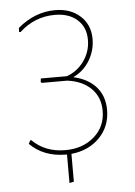

<svg xmlns="http://www.w3.org/2000/svg" viewBox="-55 -683 603 859"><g transform="rotate(-5 247.0 -253.0)"><path d="M218 7Q118 7 56 -55L63 -70L68 -71Q126 -13 217 -13Q295 -13 346.5 -58Q398 -103 398 -174Q398 -235 359 -274Q320 -313 252 -322H138L133 -326L135 -342H252Q300 -359 330 -401.5Q360 -444 360 -496Q360 -553 322.5 -586.5Q285 -620 222 -620Q131 -620 63 -557L56 -558L57 -576Q134 -641 225 -641Q294 -641 337.5 -601.5Q381 -562 381 -498Q381 -446 354 -401.5Q327 -357 280 -335Q345 -321 381.5 -280Q418 -239 418 -176Q418 -102 369 -52Q320 -2 242 6V131L222 135V7Z"/></g></svg>

Font: Alegreya Sans Thin
Style: Regular
Weight: 100
Designer: Juan Pablo del Peral
Foundry: Huerta Tipografica
Version: Version 2.007